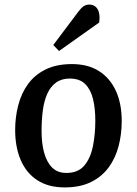

<svg xmlns="http://www.w3.org/2000/svg" viewBox="-20 -802 595 836"><path d="M262 14Q191 14 143 -17Q95 -48 70.5 -104.5Q46 -161 46 -236Q46 -292 59.5 -344Q73 -396 102 -436Q131 -476 178.5 -499.5Q226 -523 293 -523Q363 -523 411 -492.5Q459 -462 484.5 -406.5Q510 -351 510 -275Q510 -218 496.5 -166Q483 -114 453.5 -73.5Q424 -33 376.5 -9.5Q329 14 262 14ZM269 -49Q320 -49 347 -81Q374 -113 384.5 -165Q395 -217 395 -276Q395 -330 385 -371Q375 -412 351 -436Q327 -460 284 -460Q248 -460 224 -442.5Q200 -425 186 -394Q172 -363 166.5 -321.5Q161 -280 161 -231Q161 -177 172.5 -136Q184 -95 207.5 -72Q231 -49 269 -49ZM321 -751Q333 -767 343.5 -774.5Q354 -782 369 -782Q393 -782 405 -762Q417 -742 412 -704L237 -580L212 -606Z"/></svg>

Font: Literata Medium
Style: Italic
Weight: 500
Italic angle: -2°
Designer: Latin by Veronika Burian and Jose Scaglione. Greek by Irene Vlachou. Cyrillic by Vera Evstafieva
Foundry: TypeTogether
Version: Version 3.103;gftools[0.9.29]